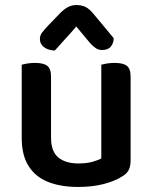

<svg xmlns="http://www.w3.org/2000/svg" viewBox="-20 -726 603 760"><path d="M66 -179V-260H182V-181Q182 -127 210.5 -103Q239 -79 290 -79Q323 -79 346 -85.5Q369 -92 381 -99V-260H497V-91Q497 -68 489.5 -53Q482 -38 461 -26Q434 -9 390 2.5Q346 14 289 14Q220 14 170 -6Q120 -26 93 -69Q66 -112 66 -179ZM497 -211H381V-470Q388 -472 402.5 -474.5Q417 -477 434 -477Q467 -477 482 -465.5Q497 -454 497 -423ZM182 -211H66V-470Q73 -472 87.5 -474.5Q102 -477 119 -477Q152 -477 167 -465.5Q182 -454 182 -423ZM337 -555 282 -621Q258 -593 238 -571.5Q218 -550 197 -526Q170 -527 154 -539.5Q138 -552 138 -571Q138 -586 146 -596.5Q154 -607 168 -622L219 -675Q234 -690 249 -698Q264 -706 283 -706Q303 -706 318.5 -698.5Q334 -691 351 -670L430 -575Q430 -556 419 -542Q408 -528 384 -528Q370 -528 359 -535.5Q348 -543 337 -555Z"/></svg>

Font: BalooTamma2SemiBold
Style: Regular
Weight: 600
Designer: Divya Kowshik, Shuchita Grover and Ek Type
Foundry: Ek Type
Version: Version 1.700